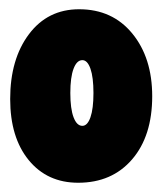

<svg xmlns="http://www.w3.org/2000/svg" viewBox="-20 -785 361 415"><path d="M149 -390Q82 -390 42 -439Q2 -488 2 -571Q2 -657 42.5 -711Q83 -765 151 -765Q223 -765 266 -712.5Q309 -660 309 -577Q309 -491 265.5 -440.5Q222 -390 149 -390ZM158 -513Q169 -513 175.5 -531.5Q182 -550 182 -584Q182 -618 175.5 -636.5Q169 -655 158 -655Q146 -655 139 -636.5Q132 -618 132 -584Q132 -550 139 -531.5Q146 -513 158 -513Z"/></svg>

Font: DynaPuff Condensed
Style: Bold
Weight: 700
Width: 3
Designer: Toshi Omagari, Jennifer Daniel
Foundry: Google Fonts
Version: Version 2.000; ttfautohint (v1.8.4.7-5d5b)